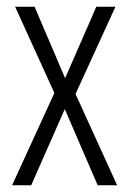

<svg xmlns="http://www.w3.org/2000/svg" viewBox="-20 -552 384 572"><path d="M142 -275 16 0H73L173 -227L271 0H329L205 -272L324 -532H267L174 -319L83 -532H25Z"/></svg>

Font: Noto Sans Georgian ExtraCondensed Light
Style: Regular
Weight: 300
Width: 2
Designer: Monotype Design Team, Akaki Razmadze
Foundry: Google LLC
Version: Version 2.005